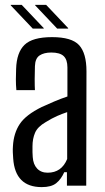

<svg xmlns="http://www.w3.org/2000/svg" viewBox="-20 -760 428 786"><path d="M151 6Q42 6 34 -111Q33 -124 32.5 -136.5Q32 -149 33 -162Q36 -215 61 -252.5Q86 -290 151 -322Q175 -333 202 -344.5Q229 -356 256 -365V-484Q256 -516 240.5 -530.5Q225 -545 190 -545Q160 -545 142 -533Q124 -521 123 -489Q122 -467 122 -436.5Q122 -406 123 -391H47Q45 -412 45 -435Q45 -458 46 -478Q48 -545 80.5 -576.5Q113 -608 193 -608Q274 -608 304 -575Q334 -542 334 -468L333 0H254V-55H243Q230 -26 210 -10Q190 6 151 6ZM175 -53Q232 -53 255 -109V-301Q234 -294 213.5 -285Q193 -276 167 -260Q134 -241 123.5 -216.5Q113 -192 113 -161Q113 -147 113 -137Q113 -127 114 -117Q116 -87 132 -70Q148 -53 175 -53ZM114 -643 24 -738V-740H69L159 -645V-643ZM124 -738V-740H169L259 -645V-643H214Z"/></svg>

Font: Big Shoulders Text
Style: Regular
Weight: 400
Designer: Patric King
Foundry: XO Type Co
Version: Version 1.000; ttfautohint (v1.8.2)